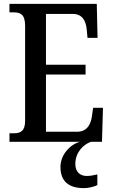

<svg xmlns="http://www.w3.org/2000/svg" viewBox="-20 -734 586 994"><path d="M29 0H394C342 14 293 68 293 130C293 206 337 240 415 240C433 240 466 234 484 224V169C463 174 445 177 430 177C396 177 370 158 370 115C370 52 414 13 451 0H508L513 -176H462L456 -133C450 -89 430 -52 379 -52H218V-348H423V-399H218V-662H357C406 -662 425 -626 429 -581L433 -538H485L481 -714H29V-670H50C83 -670 110 -662 110 -601V-108C110 -55 86 -44 50 -44H29Z"/></svg>

Font: Noto Serif Thai Condensed Medium
Style: Regular
Weight: 500
Width: 3
Designer: Monotype Design Team
Foundry: Monotype Imaging Inc.
Version: Version 2.002